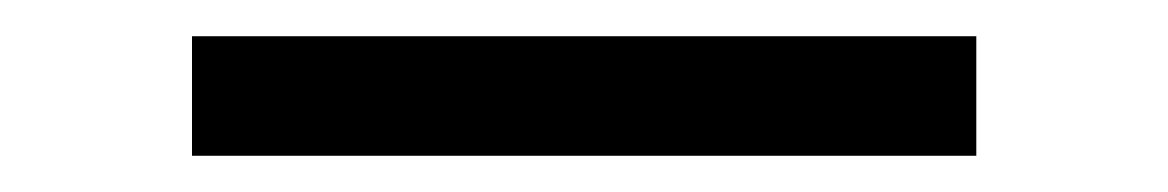

<svg xmlns="http://www.w3.org/2000/svg" viewBox="-20 -444 645 106"><path d="M519 -424V-358H86V-424Z"/></svg>

Font: Grenzecho Serif
Style: Serif-Regular
Weight: 400
Designer: Dan Reynolds
Foundry: Dan Reynolds
Version: Version 1.001; ttfautohint (v1.1) -l 5 -r 5 -G 72 -x 0 -D la